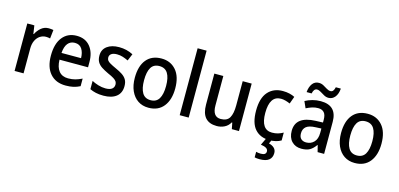

<svg xmlns="http://www.w3.org/2000/svg" viewBox="-82 -1313 4381 2106"><g transform="rotate(15 2108.5 -260.0)"><path d="M318 -549Q331 -549 345 -547.5Q359 -546 371 -544L360 -445Q350 -448 337 -449.5Q324 -451 313 -451Q276 -451 245 -430.5Q214 -410 196 -372Q178 -334 178 -282V0H76V-539H156L170 -445H175Q197 -489 233 -519Q269 -549 318 -549Z M637 -549Q735 -549 789.5 -482.5Q844 -416 844 -307V-247H520Q522 -162 558.5 -117.5Q595 -73 663 -73Q707 -73 743.5 -83Q780 -93 819 -112V-26Q782 -7 744 1.5Q706 10 657 10Q544 10 480.5 -62.5Q417 -135 417 -266Q417 -402 476 -475.5Q535 -549 637 -549ZM636 -469Q586 -469 556.5 -432.5Q527 -396 522 -324H744Q743 -387 717 -428Q691 -469 636 -469Z M1284 -151Q1284 -72 1231.5 -31Q1179 10 1086 10Q1037 10 999.5 1.5Q962 -7 931 -22V-116Q962 -99 1004 -86Q1046 -73 1087 -73Q1137 -73 1160.5 -91.5Q1184 -110 1184 -142Q1184 -161 1175 -175.5Q1166 -190 1142.5 -205Q1119 -220 1073 -240Q1028 -261 996 -282Q964 -303 947.5 -332Q931 -361 931 -405Q931 -473 982 -511Q1033 -549 1118 -549Q1162 -549 1201 -539.5Q1240 -530 1277 -511L1244 -432Q1213 -447 1181.5 -457Q1150 -467 1115 -467Q1074 -467 1052 -451.5Q1030 -436 1030 -409Q1030 -389 1040 -375.5Q1050 -362 1074.5 -348Q1099 -334 1143 -314Q1186 -295 1218 -274Q1250 -253 1267 -224Q1284 -195 1284 -151Z M1828 -270Q1828 -141 1768 -65.5Q1708 10 1597 10Q1528 10 1477 -24Q1426 -58 1397.5 -121Q1369 -184 1369 -270Q1369 -403 1429 -476Q1489 -549 1600 -549Q1702 -549 1765 -477Q1828 -405 1828 -270ZM1474 -270Q1474 -177 1504 -126.5Q1534 -76 1599 -76Q1664 -76 1694 -126Q1724 -176 1724 -270Q1724 -364 1693.5 -413.5Q1663 -463 1598 -463Q1533 -463 1503.5 -413.5Q1474 -364 1474 -270Z M2053 0H1951V-760H2053Z M2624 -539V0H2543L2529 -71H2523Q2500 -30 2460 -10Q2420 10 2373 10Q2200 10 2200 -187V-539H2302V-205Q2302 -76 2395 -76Q2467 -76 2494.5 -123.5Q2522 -171 2522 -263V-539Z M2971 10Q2866 10 2806.5 -57.5Q2747 -125 2747 -266Q2747 -408 2809 -478.5Q2871 -549 2977 -549Q3019 -549 3054 -540.5Q3089 -532 3113 -519L3083 -436Q3058 -447 3031 -454.5Q3004 -462 2979 -462Q2851 -462 2851 -267Q2851 -77 2977 -77Q3014 -77 3044.5 -86Q3075 -95 3103 -111V-22Q3050 10 2971 10ZM3061 134Q3061 185 3027 212.5Q2993 240 2921 240Q2887 240 2865 234V171Q2890 178 2919 178Q2978 178 2978 137Q2978 113 2956 100Q2934 87 2895 82L2934 0H2998L2977 46Q3014 54 3037.5 76Q3061 98 3061 134Z M3407 -549Q3591 -549 3591 -364V0H3517L3498 -75H3495Q3464 -31 3428.5 -10.5Q3393 10 3334 10Q3265 10 3223.5 -33.5Q3182 -77 3182 -153Q3182 -318 3408 -326L3490 -329V-360Q3490 -417 3466.5 -442.5Q3443 -468 3399 -468Q3364 -468 3331 -457.5Q3298 -447 3265 -430L3232 -504Q3268 -524 3313 -536.5Q3358 -549 3407 -549ZM3427 -258Q3350 -255 3318.5 -228Q3287 -201 3287 -153Q3287 -110 3309 -90Q3331 -70 3367 -70Q3420 -70 3455 -106Q3490 -142 3490 -211V-261ZM3230 -605Q3235 -664 3262 -701Q3289 -738 3336 -738Q3364 -738 3388.5 -724.5Q3413 -711 3435.5 -697Q3458 -683 3479 -683Q3498 -683 3509 -697.5Q3520 -712 3526 -739H3583Q3578 -676 3549 -641Q3520 -606 3477 -606Q3450 -606 3425 -620Q3400 -634 3377.5 -648Q3355 -662 3335 -662Q3298 -662 3287 -605Z M4170 -270Q4170 -141 4110 -65.5Q4050 10 3939 10Q3870 10 3819 -24Q3768 -58 3739.5 -121Q3711 -184 3711 -270Q3711 -403 3771 -476Q3831 -549 3942 -549Q4044 -549 4107 -477Q4170 -405 4170 -270ZM3816 -270Q3816 -177 3846 -126.5Q3876 -76 3941 -76Q4006 -76 4036 -126Q4066 -176 4066 -270Q4066 -364 4035.5 -413.5Q4005 -463 3940 -463Q3875 -463 3845.5 -413.5Q3816 -364 3816 -270Z"/></g></svg>

Font: Noto Sans Gurmukhi SemiCondensed Medium
Style: Regular
Weight: 500
Width: 4
Designer: Jelle Bosma - Monotype Design Team
Foundry: Monotype Imaging Inc.
Version: Version 2.004; ttfautohint (v1.8.4.7-5d5b)